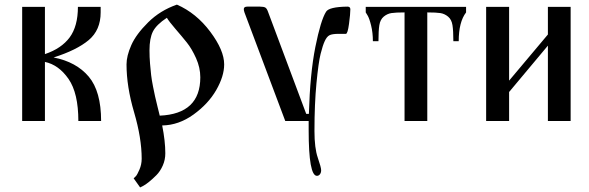

<svg xmlns="http://www.w3.org/2000/svg" viewBox="-20 -530 2579 841"><path d="M77.1 -500V0H176.8V-258.8C217.1 -250.3 251.6 -225.4 280.3 -184.1C308.9 -142.7 323.2 -81.4 323.2 0H422.9C422.9 -86.6 404.8 -151.4 368.7 -194.3C332.5 -237.3 281.2 -265.3 214.8 -278.3C282.6 -299.8 333.8 -325.2 368.7 -354.5C403.5 -383.8 420.9 -424.2 420.9 -475.6V-500H321.3C321.3 -443.4 309.2 -398.8 285.2 -366.2C261.1 -333.7 224.9 -309.2 176.8 -293V-500Z M690.4 19.5C738.6 18.9 784.3 2.9 827.6 -28.3C870.9 -59.6 904.1 -95.4 927.2 -135.7C950.4 -176.1 961.9 -213.5 961.9 -248C961.9 -289.1 941.6 -336.8 900.9 -391.1C860.2 -445.5 811.5 -485 754.9 -509.8C706.1 -492.8 664.1 -467 628.9 -432.1C593.8 -397.3 569.2 -364.1 555.2 -332.5C541.2 -300.9 534.2 -272.8 534.2 -248C534.2 -183.6 545.2 -113.6 567.4 -38.1C589.5 37.4 600.6 105.1 600.6 165C600.6 182 597.3 197.9 590.8 212.9C584.3 227.9 579.1 237.5 575.2 241.7C571.3 245.9 568 249 565.4 251L593.8 291L605.5 285.2C613.3 281.2 622.4 275.1 632.8 266.6C643.2 258.1 654 248.4 665 237.3C676.1 226.2 685.4 212.2 692.9 195.3C700.4 178.4 704.1 160.5 704.1 141.6C704.1 105.8 699.5 65.1 690.4 19.5ZM679.7 -23.4C678.4 -28.6 675.1 -41.8 669.9 -63C664.7 -84.1 661.1 -99.1 659.2 -107.9C657.2 -116.7 654.3 -130.9 650.4 -150.4C646.5 -169.9 643.7 -186.7 642.1 -200.7C640.5 -214.7 638.8 -231.4 637.2 -251C635.6 -270.5 634.8 -290 634.8 -309.6C634.8 -344.7 639.8 -372.2 649.9 -392.1C660 -411.9 680.3 -432 710.9 -452.1C717.4 -441.1 730 -424.8 748.5 -403.3C767.1 -381.8 783.7 -362 798.3 -343.8C813 -325.5 826.5 -302.6 838.9 -274.9C851.2 -247.2 857.4 -219.4 857.4 -191.4C857.4 -84.6 798.2 -28.6 679.7 -23.4Z M1357.4 43.9C1357.4 -35.5 1360.4 -105.5 1366.2 -166C1372.1 -226.6 1378.1 -269.2 1384.3 -293.9C1390.5 -318.7 1396.5 -337.2 1402.3 -349.6C1408.2 -362.6 1415 -371.3 1422.9 -375.5C1430.7 -379.7 1444.7 -381.8 1464.8 -381.8H1495.1C1500.3 -381.8 1504.9 -396.5 1508.8 -425.8C1512.7 -455.1 1514.6 -476.2 1514.6 -489.3C1514.6 -497.1 1510.4 -501 1502 -501C1447.9 -500.3 1416.7 -492.8 1408.2 -478.5C1392.6 -453.8 1377 -402.3 1361.3 -324.2C1345.7 -246.1 1336.3 -148.4 1333 -31.2H1321.3L1154.3 -477.5C1151 -487.3 1147.1 -493.7 1142.6 -496.6C1138 -499.5 1129.9 -501 1118.2 -501H1063.5C1053.1 -501 1047.9 -497.4 1047.9 -490.2C1047.9 -486.3 1048.8 -481.4 1050.8 -475.6L1229.5 0H1332V40C1332 173.5 1344.1 240.2 1368.2 240.2C1373.4 240.2 1377.8 238 1381.3 233.4C1384.9 228.8 1386.7 223 1386.7 215.8C1386.7 207.4 1381.8 189.1 1372.1 161.1C1362.3 133.1 1357.4 94.1 1357.4 43.9Z M1752 0H1851.6V-475.6C1877.6 -475.6 1896.8 -474.6 1909.2 -472.7C1921.5 -470.7 1932.8 -465.5 1942.9 -457C1953 -448.6 1959.3 -436.2 1961.9 -419.9C1964.5 -403.6 1965.8 -380.2 1965.8 -349.6H1989.3C1989.3 -405.6 2000 -447.6 2021.5 -475.6V-500H1582V-475.6L1589.8 -462.9C1595.1 -454.4 1600.3 -439.6 1605.5 -418.5C1610.7 -397.3 1613.3 -374.3 1613.3 -349.6H1637.7C1637.7 -380.2 1639 -403.6 1641.6 -419.9C1644.2 -436.2 1650.6 -448.6 1660.6 -457C1670.7 -465.5 1682 -470.7 1694.3 -472.7C1706.7 -474.6 1725.9 -475.6 1752 -475.6Z M2379.9 -500V-378.9L2210 -176.8V-500H2109.4V0H2210V-127L2379.9 -330.1V0H2479.5V-500Z"/></svg>

Font: TriodPostnaja
Style: Medium
Weight: 500
Version: 20110805; ttfautohint (v0.96) -l 8 -r 50 -G 200 -x 14 -w "G"